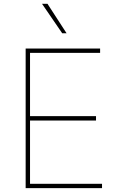

<svg xmlns="http://www.w3.org/2000/svg" viewBox="-20 -980 624 1000"><path d="M113.6 0V-727.3H501.4V-704.5H136.4V-375H480.1V-352.3H136.4V-22.7H511.4V0ZM326.7 -806.8H304L198.9 -960.2H227.3Z"/></svg>

Font: Inter UI Thin
Style: Regular
Weight: 100
Designer: Rasmus Andersson
Foundry: rsms
Version: 3.2;8d6f07862